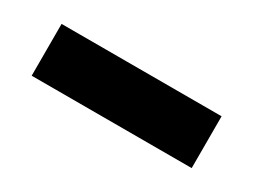

<svg xmlns="http://www.w3.org/2000/svg" viewBox="-27 -137 525 398"><g transform="rotate(30 235.5 62.0)"><path d="M44 124V0H427V124Z"/></g></svg>

Font: Mona Sans ExtraLight
Style: Bold
Weight: 700
Version: Version 2.000